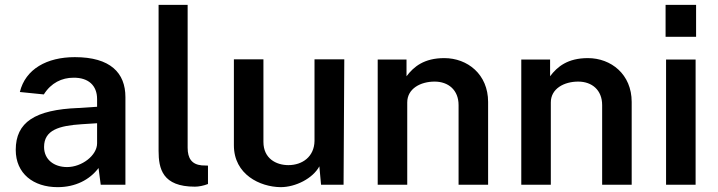

<svg xmlns="http://www.w3.org/2000/svg" viewBox="-20 -763 2965 793"><path d="M218 10C291 10 350 -20 387 -69L396 0H498V-362C498 -462 436 -527 289 -527C174 -527 85 -478 62 -383L161 -373C191 -421 236 -442 283 -442C345 -443 381 -410 381 -354V-322L304 -317C124 -310 45 -258 45 -144C45 -46 118 10 218 10ZM257 -73C203 -73 162 -104 162 -156C162 -226 224 -244 318 -250L381 -254V-171C381 -121 318 -73 257 -73Z M785 8C801 8 821 4 839 -3V-79L813 -80C772 -84 755 -109 755 -153V-743H635V-140C635 -66 651 8 785 8Z M1139 10C1201 10 1272 -26 1299 -76L1306 0H1399L1402 -518H1279V-181C1278 -116 1229 -81 1171 -81C1121 -81 1068 -108 1068 -177V-518H946V-163C946 -42 1054 9 1139 10Z M1540 0H1662V-340C1662 -397 1717 -426 1775 -426C1832 -426 1874 -391 1874 -329V0H1996V-342C1996 -456 1911 -523 1815 -523C1732 -523 1689 -488 1659 -448V-517H1540Z M2133 0H2255V-340C2255 -397 2310 -426 2368 -426C2425 -426 2467 -391 2467 -329V0H2589V-342C2589 -456 2504 -523 2408 -523C2325 -523 2282 -488 2252 -448V-517H2133Z M2855 -743H2729V-611H2855ZM2853 -517H2731V0H2853Z"/></svg>

Font: United Sans SemiBold
Style: Regular
Weight: 600
Designer: Pablo Impallari, Rodrigo Fuenzalida (Modified by Dan O. Williams)
Version: Version 1.000;PS 001.000;hotconv 1.0.88;makeotf.lib2.5.64775